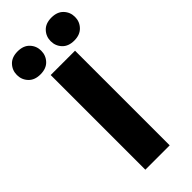

<svg xmlns="http://www.w3.org/2000/svg" viewBox="-332 -957 1004 1004"><g transform="rotate(-45 170.0 -455.0)"><path d="M80 0V-700H260V0ZM45 -740Q2 -740 -21.5 -765Q-45 -790 -45 -825Q-45 -860 -21.5 -885Q2 -910 45 -910Q88 -910 111.5 -885Q135 -860 135 -825Q135 -790 111.5 -765Q88 -740 45 -740ZM295 -740Q252 -740 228.5 -765Q205 -790 205 -825Q205 -860 228.5 -885Q252 -910 295 -910Q338 -910 361.5 -885Q385 -860 385 -825Q385 -790 361 -765Q337 -740 295 -740Z"/></g></svg>

Font: Golos Text
Style: Bold
Weight: 700
Designer: A.Korolkova, Vitaly Kuzmin
Foundry: ParaType Ltd
Version: Version 2.004